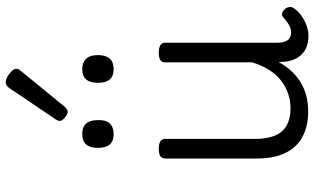

<svg xmlns="http://www.w3.org/2000/svg" viewBox="-238 -864 1120 685"><g transform="rotate(-90 322.5 -521.0)"><path d="M269 18Q216 18 178 -2Q140 -22 120 -63Q100 -104 100 -166V-492Q100 -504 108.5 -509.5Q117 -515 134 -515Q152 -515 161 -509.5Q170 -504 170 -492V-169Q170 -129 181.5 -101Q193 -73 217.5 -59Q242 -45 278 -45Q307 -45 332.5 -54Q358 -63 379.5 -80Q401 -97 417 -123Q433 -149 443 -182V-493Q443 -504 451.5 -509.5Q460 -515 478 -515Q495 -515 504 -509.5Q513 -504 513 -493V-94Q513 -77 517 -65.5Q521 -54 529.5 -48.5Q538 -43 550 -43Q560 -43 568.5 -46.5Q577 -50 586 -56.5Q595 -63 603 -70Q610 -77 618 -75Q626 -73 634 -64Q639 -58 640.5 -49.5Q642 -41 636 -33Q626 -18 610 -6.5Q594 5 575 12Q556 19 537 19Q515 19 498.5 12.5Q482 6 470.5 -6Q459 -18 452.5 -34.5Q446 -51 445 -72L444 -87Q429 -60 410 -40Q391 -20 368.5 -7Q346 6 320.5 12Q295 18 269 18ZM187 -676Q162 -676 150 -690Q138 -704 138 -732Q138 -760 150 -774Q162 -788 187 -788Q213 -788 225 -774Q237 -760 237 -732Q238 -704 225 -690Q212 -676 187 -676ZM419 -676Q394 -676 382 -690Q370 -704 370 -732Q370 -760 382 -774Q394 -788 419 -788Q443 -788 456 -774Q469 -760 469 -732Q469 -704 456.5 -690Q444 -676 419 -676ZM267 -840Q258 -840 246 -850Q234 -860 234 -868Q234 -871 235 -874Q236 -877 239 -882L352 -1049Q356 -1055 361 -1058Q366 -1061 372 -1061Q381 -1061 392 -1055Q403 -1049 411.5 -1040Q420 -1031 420 -1024Q420 -1018 418 -1014.5Q416 -1011 410 -1004L284 -850Q274 -840 267 -840Z"/></g></svg>

Font: Playwrite US Modern Light
Style: Regular
Weight: 300
Designer: Veronika Burian, José Scaglione
Foundry: TypeTogether
Version: Version 1.003